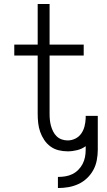

<svg xmlns="http://www.w3.org/2000/svg" viewBox="-20 -755 540 968"><path d="M272 193V137Q291 137 309.5 134Q328 131 344.5 123Q361 115 374.5 101.5Q388 88 396.5 71.5Q405 55 408.5 37Q412 19 412 0V-18Q393 -4 369 2Q345 8 321 8Q298 8 275.5 2.5Q253 -3 234.5 -16.5Q216 -30 203 -49.5Q190 -69 182.5 -90.5Q175 -112 172.5 -135Q170 -158 170 -181V-475H52V-530H170V-735H230V-530H402V-475H230V-181Q230 -165 231.5 -150Q233 -135 237 -120.5Q241 -106 248 -92Q255 -78 266 -67.5Q277 -57 291.5 -52Q306 -47 321 -47Q341 -47 359.5 -56Q378 -65 389.5 -81.5Q401 -98 406 -117.5Q411 -137 412 -158V-171H473Q473 -168 473 -165.5Q473 -163 473 -161Q473 -159 473 -156.5Q473 -154 473 -151V0Q473 26 468 52.5Q463 79 450.5 102Q438 125 418.5 143.5Q399 162 375 173Q351 184 325 188.5Q299 193 272 193Z"/></svg>

Font: Iosevka Slab Light
Style: Regular
Weight: 300
Monospace: yes
Designer: Belleve Invis
Foundry: Belleve Invis
Version: Version 11.1.0; ttfautohint (v1.8.3)